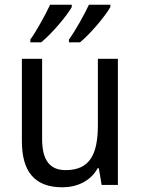

<svg xmlns="http://www.w3.org/2000/svg" viewBox="-20 -786 599 816"><path d="M449 -756V-766H358C340 -727 302 -658 273 -618V-606H320C363 -641 428 -718 449 -756ZM285 -756V-766H193C174 -725 138 -659 109 -618V-606H155C201 -644 263 -717 285 -756ZM481 -536H396V-255C396 -129 361 -63 259 -63C191 -63 159 -106 159 -195V-536H73V-186C73 -56 128 10 245 10C307 10 365 -16 395 -71H400L412 0H481Z"/></svg>

Font: Noto Sans Devanagari UI SemiCondensed
Style: Regular
Weight: 400
Width: 4
Designer: Jelle Bosma - Monotype Design Team
Foundry: Monotype Imaging Inc.
Version: Version 2.004